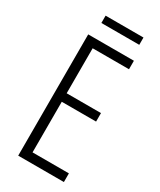

<svg xmlns="http://www.w3.org/2000/svg" viewBox="-211 -910 815 979"><g transform="rotate(30 196.0 -420.5)"><path d="M345 0H76V-714H345V-664H131V-399H333V-349H131V-51H345ZM328 -841V-798H105V-841Z"/></g></svg>

Font: Noto Sans Tamil ExtraCondensed Light
Style: Regular
Weight: 300
Width: 2
Designer: Jelle Bosma - Monotype Design Team
Foundry: Monotype Imaging Inc.
Version: Version 2.004; ttfautohint (v1.8.4.7-5d5b)